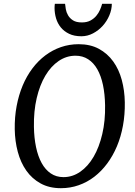

<svg xmlns="http://www.w3.org/2000/svg" viewBox="-20 -987 715 1017"><path d="M411.1 -794.9Q373 -794.9 346.2 -807.9Q319.3 -820.8 302 -842Q284.7 -863.3 276.9 -890.1Q269 -917 269 -944.3Q269 -956.5 270.5 -966.8H324.7Q325.7 -955.1 328.6 -938.2Q331.5 -921.4 340.6 -905.8Q349.6 -890.1 366.7 -879.2Q383.8 -868.2 413.6 -868.2Q440.4 -868.2 459 -878.2Q477.5 -888.2 490 -903.1Q502.4 -918 509.8 -935.1Q517.1 -952.1 521 -966.8H572.3Q572.3 -936.5 559.3 -905.8Q546.4 -875 524.2 -850.3Q502 -825.7 472.7 -810.3Q443.4 -794.9 411.1 -794.9ZM302.7 9.8Q240.7 9.8 195.1 -15.4Q149.4 -40.5 119.4 -83.3Q89.4 -126 74.2 -182.6Q59.1 -239.3 58.1 -302.2Q57.1 -366.7 68.1 -425.3Q79.1 -483.9 100.1 -533.9Q121.1 -584 151.6 -624.5Q182.1 -665 220.2 -693.6Q258.3 -722.2 302.7 -737.5Q347.2 -752.9 396.5 -752.9Q458.5 -752.9 503.9 -728.3Q549.3 -703.6 579.6 -661.6Q609.9 -619.6 625 -563.7Q640.1 -507.8 641.1 -444.8Q642.1 -380.4 631.3 -321.5Q620.6 -262.7 599.4 -212.2Q578.1 -161.6 547.6 -120.6Q517.1 -79.6 479.2 -50.5Q441.4 -21.5 396.7 -5.9Q352.1 9.8 302.7 9.8ZM316.4 -48.8Q364.3 -48.8 405.3 -77.4Q446.3 -106 475.8 -156.5Q505.4 -207 521.7 -276.9Q538.1 -346.7 536.6 -429.2Q535.6 -488.8 525.4 -537.1Q515.1 -585.4 495.6 -619.9Q476.1 -654.3 447 -673.1Q418 -691.9 379.9 -691.9Q332 -691.9 291 -664.1Q250 -636.2 220.2 -586.2Q190.4 -536.1 174.3 -467Q158.2 -397.9 159.7 -315.4Q160.6 -256.8 170.9 -207.8Q181.2 -158.7 200.7 -123.3Q220.2 -87.9 249 -68.4Q277.8 -48.8 316.4 -48.8Z"/></svg>

Font: Merriweather
Style: Italic
Weight: 400
Italic angle: -7°
Designer: Eben Sorkin ( eben@eyebytes.com )
Foundry: Eben Sorkin ( eben@eyebytes.com )
Version: Version 1.005; ttfautohint (v0.97) -l 13 -r 13 -G 200 -x 24 